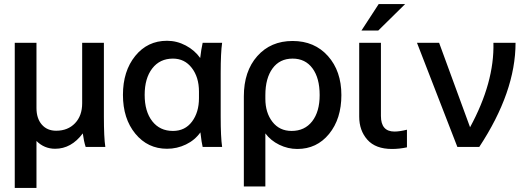

<svg xmlns="http://www.w3.org/2000/svg" viewBox="-20 -717 2563 937"><path d="M52 -508H158V-190Q158 -139 184 -109Q210 -79 254 -79Q311 -79 346 -115.5Q381 -152 381 -213V-508H487V-148Q487 -46 494 0H398Q389 -28 384 -66Q328 9 249 9Q196 9 158 -29V200H52Z M795 -518Q843 -518 886.5 -495Q930 -472 957 -434Q962 -477 969 -508H1064Q1057 -460 1057 -360V-148Q1057 -48 1064 0H969Q964 -19 958 -71Q931 -33 887.5 -12Q844 9 795 9Q701 9 640.5 -64.5Q580 -138 580 -254Q580 -370 640 -444Q700 -518 795 -518ZM824 -78Q883 -78 917 -123.5Q951 -169 951 -238V-270Q951 -340 916 -385.5Q881 -431 824 -431Q760 -431 723 -383Q686 -335 686 -254Q686 -173 723 -125.5Q760 -78 824 -78Z M1275 -253Q1275 -335 1310 -383Q1345 -431 1408 -431Q1470 -431 1505 -383.5Q1540 -336 1540 -253Q1540 -172 1503.5 -125Q1467 -78 1403 -78Q1344 -78 1309.5 -122.5Q1275 -167 1275 -235ZM1170 193H1275V-66Q1301 -31 1343 -10.5Q1385 10 1431 10Q1526 10 1586 -63.5Q1646 -137 1646 -253Q1646 -370 1580.5 -443.5Q1515 -517 1408 -517Q1301 -517 1235.5 -443Q1170 -369 1170 -247Z M1733 -148V-508H1839V-151Q1839 -75 1905 -75Q1930 -75 1966 -84V2Q1929 10 1893 10Q1813 10 1773 -35Q1733 -80 1733 -148ZM1744 -568 1828 -697H1957L1826 -568Z M2015 -508H2123L2274 -96Q2393 -315 2388 -508H2496Q2496 -269 2319 0H2212Z"/></svg>

Font: LT Superior Semi-bold
Style: Regular
Weight: 600
Designer: Daniel Lyons
Foundry: LyonsType
Version: Version 1.0